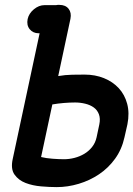

<svg xmlns="http://www.w3.org/2000/svg" viewBox="-20 -755 545 785"><path d="M489 -194Q478 -144 450.5 -106Q423 -68 385 -42.5Q347 -17 302 -3.5Q257 10 212 10Q183 10 148 7Q113 4 84.5 -7Q56 -18 39.5 -41Q23 -64 32 -105L142 -619H138Q115 -619 101.5 -635.5Q88 -652 93 -677Q98 -700 118.5 -717Q139 -734 162 -734H209Q212 -735 216 -735Q220 -735 223 -735Q248 -735 260.5 -719Q273 -703 268 -678L218 -444Q247 -449 275.5 -449.5Q304 -450 326 -450Q369 -450 405 -435.5Q441 -421 465.5 -394.5Q490 -368 500 -330.5Q510 -293 501 -247ZM386 -246Q391 -270 384.5 -287.5Q378 -305 363.5 -315.5Q349 -326 328.5 -331Q308 -336 287 -336Q266 -336 241.5 -334Q217 -332 194 -328L148 -113Q168 -108 194.5 -106Q221 -104 242 -104Q263 -104 284.5 -109.5Q306 -115 324.5 -126Q343 -137 356.5 -154Q370 -171 375 -194Z"/></svg>

Font: VDS
Style: Bold Italic
Weight: 700
Designer: artmaker
Foundry: artmaker
Version: Version 1.000 2009 initial release